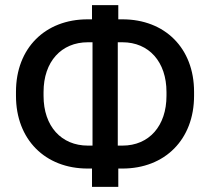

<svg xmlns="http://www.w3.org/2000/svg" viewBox="-20 -725 816 745"><path d="M455 -71C620 -71 733 -184 733 -353V-369C733 -538 620 -650 455 -650H439V-705H337V-650H320C155 -650 42 -538 42 -369V-353C42 -184 155 -71 320 -71H337V0H439V-71ZM321 -160C218 -160 149 -235 149 -353V-368C149 -486 218 -561 321 -561H339V-160ZM437 -160V-561H455C558 -561 626 -485 626 -368V-353C626 -237 559 -160 455 -160Z"/></svg>

Font: Fixel Text Medium
Style: Regular
Weight: 500
Width: 4
Designer: AlfaBravo + MacPaw
Foundry: Kyrylo Tkachov, Marchela Mozhyna, Serhii Makarenko, Maria Weinstein, Zakhar Kryvoshyya
Version: Version 1.211